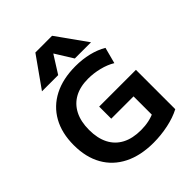

<svg xmlns="http://www.w3.org/2000/svg" viewBox="-273 -1153 1315 1315"><g transform="rotate(-45 385.0 -495.0)"><path d="M438 10Q313 10 223.5 -35Q134 -80 86.5 -164Q39 -248 39 -365Q39 -482 86 -566Q133 -650 220.5 -695Q308 -740 430 -740Q497 -740 557 -725.5Q617 -711 664 -683L633 -566Q592 -591 538 -604.5Q484 -618 430 -618Q353 -618 299 -588.5Q245 -559 216 -502.5Q187 -446 187 -365Q187 -284 216 -227.5Q245 -171 301 -141.5Q357 -112 438 -112Q479 -112 516 -120Q553 -128 584 -144L565 -102V-312H349V-429H705V-48Q652 -20 581 -5Q510 10 438 10ZM146 -780 302 -1000H464L621 -780H464L385 -907H383L303 -780Z"/></g></svg>

Font: M PLUS 2
Style: Bold
Weight: 700
Designer: Coji Morishita
Foundry: UNDERFOREST DESIGN
Version: Version 1.001